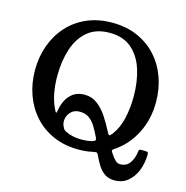

<svg xmlns="http://www.w3.org/2000/svg" viewBox="-126 -880 1093 1130"><g transform="rotate(15 420.5 -315.0)"><path d="M52 -375Q52 -456 77.5 -526.2Q103 -596.5 150.8 -649.2Q198.5 -702 266.8 -731.8Q335 -761.5 420.5 -761.5Q506.5 -761.5 574.5 -731.8Q642.5 -702 690.5 -649.2Q738.5 -596.5 763.8 -526.2Q789 -456 789 -375Q789 -272 746 -186.5Q703 -101 627.5 -49.5Q614 -40.5 612 -36.5Q610 -32.5 619.5 -19Q633.5 3.5 647.8 17.5Q662 31.5 678 31.5Q719 31.5 739 0.5Q759 -30.5 762.5 -68.5Q763 -75.5 765.5 -78.8Q768 -82 776.5 -82H801Q813.5 -82 817.5 -79Q821.5 -76 821 -64Q820 -10.5 802 34Q784 78.5 750.8 105.2Q717.5 132 671 132Q635.5 132 611.5 115.5Q587.5 99 570.2 71.8Q553 44.5 538.5 13Q533.5 1 527.2 0Q521 -1 505.5 2.5Q466 11.5 420.5 11.5Q335 11.5 266.8 -18.2Q198.5 -48 150.8 -100.8Q103 -153.5 77.5 -223.8Q52 -294 52 -375ZM592 -133.5Q625 -177.5 639.2 -240.5Q653.5 -303.5 653.5 -375Q653.5 -464.5 629.8 -538.5Q606 -612.5 554.8 -656.2Q503.5 -700 420.5 -700Q338 -700 286.5 -656.2Q235 -612.5 211.2 -538.5Q187.5 -464.5 187.5 -375Q187.5 -320 197 -270.5Q206.5 -221 226.5 -180.5Q234 -164.5 237 -164.2Q240 -164 243 -179Q246.5 -207.5 260.5 -237.8Q274.5 -268 302 -289Q329.5 -310 373 -310Q417.5 -310 451.2 -284.2Q485 -258.5 511.2 -218.5Q537.5 -178.5 559 -136Q569 -116.5 574.2 -117Q579.5 -117.5 592 -133.5ZM321.5 -72Q364.5 -50 420.5 -50Q453.5 -50 483.5 -57Q500 -61.5 503.2 -66.8Q506.5 -72 500.5 -84.5Q485.5 -116 469 -143.8Q452.5 -171.5 429.2 -188.8Q406 -206 371 -206Q338.5 -206 318.8 -186.8Q299 -167.5 294.8 -140.8Q290.5 -114 303.5 -92Q307 -80.5 321.5 -72Z"/></g></svg>

Font: Besley Medium
Style: Regular
Weight: 500
Designer: Owen Earl
Foundry: indestructible type*
Version: Version 2.001; ttfautohint (v1.8.3)